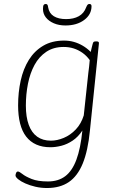

<svg xmlns="http://www.w3.org/2000/svg" viewBox="-20 -733 586 965"><path d="M216 212Q186 212 158 205.5Q130 199 107.5 189Q85 179 71.5 168Q58 157 58 149Q58 143 61 136Q64 129 70 129Q77 129 92.5 141.5Q108 154 139 166.5Q170 179 221 179Q273 179 308 152.5Q343 126 364 69.5Q385 13 394 -77Q373 -45 345.5 -26.5Q318 -8 289 -0.5Q260 7 233 7Q193 7 162.5 -6.5Q132 -20 111.5 -46.5Q91 -73 81 -112.5Q71 -152 71 -203Q71 -269 84 -328Q97 -387 125 -432Q153 -477 197 -503Q241 -529 302 -529Q328 -529 351 -522.5Q374 -516 395.5 -503.5Q417 -491 436 -472Q438 -481 441 -493.5Q444 -506 446 -513Q448 -521 451.5 -523Q455 -525 463 -525H465Q473 -525 475.5 -522Q478 -519 477 -513L432 -77Q422 25 396 88.5Q370 152 326 182Q282 212 216 212ZM236 -26Q267 -26 300.5 -40Q334 -54 361 -82.5Q388 -111 401 -153L424 -367Q426 -383 428 -399Q430 -415 431 -431Q415 -453 394.5 -467.5Q374 -482 350.5 -489.5Q327 -497 300 -497Q249 -497 212.5 -472.5Q176 -448 153.5 -406.5Q131 -365 120.5 -312Q110 -259 110 -202Q110 -145 124.5 -105.5Q139 -66 167 -46Q195 -26 236 -26ZM309 -605Q276 -605 250.5 -616Q225 -627 210.5 -645.5Q196 -664 196 -688Q196 -703 199.5 -708Q203 -713 210 -713Q215 -713 218 -709.5Q221 -706 222 -696Q227 -666 250.5 -651.5Q274 -637 312 -637Q350 -637 376 -651.5Q402 -666 413 -696Q417 -706 420.5 -709.5Q424 -713 429 -713Q435 -713 437.5 -710Q440 -707 440 -702Q440 -660 403 -632.5Q366 -605 309 -605Z"/></svg>

Font: Asap Thin
Style: Italic
Weight: 250
Italic angle: -6°
Designer: Pablo Cosgaya
Foundry: Omnibus-Type
Version: Version 3.001